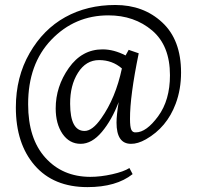

<svg xmlns="http://www.w3.org/2000/svg" viewBox="-20 -580 810 786"><path d="M267.1 -154.8Q267.6 -43.9 326.2 -43.9Q358.4 -43.9 394.5 -95.7Q453.1 -178.2 479 -299.8Q439.5 -334 385.7 -334Q332 -334 299.3 -282.2Q266.6 -230.5 267.1 -154.8ZM337.9 186Q199.2 186 122.1 97.2Q44.9 8.3 44.9 -140.1Q44.9 -264.6 101.1 -362.3Q157.2 -460 247.1 -509.8Q336.9 -559.6 452.1 -559.6Q567.4 -559.6 644 -488.3Q721.2 -417 721.2 -283.2Q721.2 -213.9 699.2 -155.3Q663.1 -58.6 577.6 -9.8Q543.9 9.3 516.1 8.8Q457 8.8 457 -78.1Q457 -107.9 465.8 -162.1Q438 -88.9 397 -40Q356 8.8 310.1 8.8Q264.2 8.8 235.8 -32.2Q208 -73.2 208 -136.2Q208 -225.6 261.7 -301.8Q315.4 -377.9 399.9 -377.9Q445.8 -377.9 494.1 -353L506.8 -376L547.9 -361.8Q511.7 -186 512.2 -92.8Q512.2 -60.5 517.6 -48.8Q522.9 -37.1 536.1 -38.1Q579.1 -38.1 627.4 -104Q675.8 -169.9 675.8 -272Q675.8 -393.1 603 -455.1Q529.8 -517.1 423.8 -517.1Q286.1 -517.1 190.4 -417.5Q94.7 -317.9 95.2 -152.8Q95.2 -12.7 165.5 65.4Q235.8 143.6 349.1 144Q392.1 144 439.5 133.3Q486.8 122.6 509.8 107.9L522.9 132.8Q456.1 186 337.9 186Z"/></svg>

Font: Yrsa-Light
Style: Regular
Weight: 300
Designer: Anna Giedrys (Yrsa+Rasa design), David Brezina (Yrsa art-direction, Rasa art-direction, design)
Foundry: Rosetta Type Foundry
Version: Version 1.001;PS 1.1;hotconv 1.0.88;makeotf.lib2.5.647800